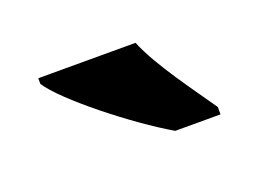

<svg xmlns="http://www.w3.org/2000/svg" viewBox="-43 -846 429 319"><g transform="rotate(-20 172.0 -686.0)"><path d="M224 -606H304V-619C278 -657 230 -721 212 -766H40V-756C62 -721 162 -642 224 -606Z"/></g></svg>

Font: Noto Serif Myanmar Condensed Black
Style: Regular
Weight: 900
Width: 3
Designer: Ben Mitchell and the Monotype Design Team
Foundry: Monotype Imaging Inc.
Version: Version 2.106